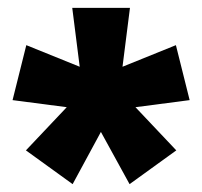

<svg xmlns="http://www.w3.org/2000/svg" viewBox="-20 -783 515 489"><path d="M311 -763H164L183 -613L47 -668L12 -528L150 -510L46 -400L165 -314L237 -447L310 -314L429 -400L325 -510L463 -528L428 -668L292 -613Z"/></svg>

Font: Noto Sans Armenian ExtraCondensed Black
Style: Regular
Weight: 900
Width: 2
Designer: Monotype Design Team
Foundry: Monotype Imaging Inc.
Version: Version 2.008